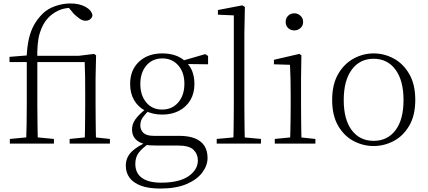

<svg xmlns="http://www.w3.org/2000/svg" viewBox="-20 -831 2475 1111"><path d="M37 0V-27L154 -38H177L292 -27V0ZM131 0Q133 -56 134 -113Q135 -170 135 -226V-472H35V-502L158 -512L134 -500Q137 -563 147.5 -608Q158 -653 177.5 -687.5Q197 -722 226 -751Q255 -780 299 -795.5Q343 -811 387 -811Q439 -811 474.5 -791.5Q510 -772 515 -743Q514 -730 503 -720.5Q492 -711 475 -711Q459 -711 443 -721.5Q427 -732 407 -751L375 -790V-797H392V-786Q349 -785 316 -769Q283 -753 258 -727Q227 -694 210 -639Q193 -584 196 -484V-226Q196 -170 197 -113Q198 -56 199 0ZM383 0V-27L492 -38H513L616 -27V0ZM470 0Q471 -24 471.5 -64.5Q472 -105 472.5 -149Q473 -193 473 -226V-285Q473 -342 472.5 -386.5Q472 -431 470 -472H166V-508H435L524 -519L536 -511L533 -377V-226Q533 -193 533.5 -149Q534 -105 534.5 -64.5Q535 -24 536 0Z M908 260Q838 260 794 243Q750 226 729 196.5Q708 167 708 128Q708 80 741.5 47Q775 14 839 -13L845 -3Q802 27 782.5 53Q763 79 763 117Q763 171 801.5 198.5Q840 226 912 226Q1017 226 1071 188.5Q1125 151 1125 97Q1125 61 1100 36Q1075 11 1008 11H882Q865 11 849 10Q833 9 819 5V3Q744 -15 744 -82Q744 -113 763 -140Q782 -167 824 -201V-210L848 -198Q819 -170 805.5 -150.5Q792 -131 792 -105Q792 -79 810 -62Q828 -45 869 -45H1016Q1071 -45 1107.5 -30.5Q1144 -16 1162.5 12.5Q1181 41 1181 83Q1181 127 1150 168Q1119 209 1058.5 234.5Q998 260 908 260ZM919 -168Q863 -168 821 -190Q779 -212 756 -251.5Q733 -291 733 -345Q733 -426 784.5 -474Q836 -522 919 -522Q961 -522 995.5 -510Q1030 -498 1053 -475L1055 -473Q1105 -428 1105 -345Q1105 -291 1081.5 -251.5Q1058 -212 1016 -190Q974 -168 919 -168ZM918 -197Q976 -197 1011.5 -238.5Q1047 -280 1047 -346Q1047 -412 1011.5 -452.5Q976 -493 920 -493Q862 -493 827 -452Q792 -411 792 -345Q792 -279 826.5 -238Q861 -197 918 -197ZM1024 -461V-478H1030L1168 -518L1184 -507V-459Z M1234 0V-27L1353 -38H1372L1490 -27V0ZM1330 0Q1331 -30 1331.5 -69Q1332 -108 1332.5 -149.5Q1333 -191 1333 -226V-742L1241 -746V-773L1382 -800L1397 -791L1394 -637V-226Q1394 -191 1394.5 -149.5Q1395 -108 1395.5 -69Q1396 -30 1397 0Z M1570 0V-27L1681 -38H1700L1805 -27V0ZM1658 0Q1659 -24 1660 -64.5Q1661 -105 1661.5 -149Q1662 -193 1662 -226V-281Q1662 -332 1661 -375Q1660 -418 1658 -456L1565 -459V-485L1712 -519L1724 -511L1722 -377V-226Q1722 -193 1722.5 -149Q1723 -105 1723.5 -64.5Q1724 -24 1725 0ZM1683 -655Q1662 -655 1647.5 -668.5Q1633 -682 1633 -704Q1633 -726 1647.5 -740Q1662 -754 1683 -754Q1703 -754 1718.5 -740Q1734 -726 1734 -704Q1734 -682 1718.5 -668.5Q1703 -655 1683 -655Z M2142 14Q2081 14 2026 -15Q1971 -44 1936.5 -103.5Q1902 -163 1902 -253Q1902 -343 1937 -403Q1972 -463 2027 -492.5Q2082 -522 2142 -522Q2203 -522 2258 -492.5Q2313 -463 2348 -403Q2383 -343 2383 -253Q2383 -163 2348 -103.5Q2313 -44 2258 -15Q2203 14 2142 14ZM2142 -16Q2222 -16 2268.5 -77.5Q2315 -139 2315 -252Q2315 -365 2268.5 -428Q2222 -491 2142 -491Q2062 -491 2015.5 -428Q1969 -365 1969 -252Q1969 -139 2015.5 -77.5Q2062 -16 2142 -16Z"/></svg>

Font: Early Summer Mincho VF
Style: Regular
Weight: 250
Designer: GuiWonder
Version: Version 1.002